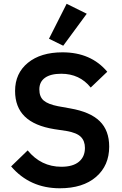

<svg xmlns="http://www.w3.org/2000/svg" viewBox="-20 -988 650 1020"><path d="M315.9 -745.1 240.2 -782.2 334 -967.8 440.9 -915ZM297.9 12.2Q138.7 12.2 39.1 -104L127 -189Q198.2 -102.1 306.2 -102.1Q367.2 -102.1 399.2 -128.7Q431.2 -155.3 431.2 -202.1Q431.2 -239.3 409.4 -261Q387.7 -282.7 334 -292L269 -301.8Q163.1 -318.8 111.6 -369.1Q60.1 -419.4 60.1 -504.9Q60.1 -598.6 128.2 -654.3Q196.3 -710 312 -710Q463.4 -710 549.8 -606.9L461.9 -522.9Q403.3 -596.2 305.2 -596.2Q249 -596.2 219 -574.7Q189 -553.2 189 -513.2Q189 -473.6 212.2 -453.9Q235.4 -434.1 288.1 -423.8L353 -412.1Q459.5 -393.6 509.8 -344.2Q560.1 -294.9 560.1 -209Q560.1 -108.4 490.2 -48.1Q420.4 12.2 297.9 12.2Z"/></svg>

Font: Anuphan SemiBold
Style: Bold
Weight: 600
Designer: Mike Abbink, Paul van der Laan, Pieter van Rosmalen, Mint Tantisuwanna
Foundry: Bold Monday; Cadson Demak
Version: Version 3.002;hotconv 1.0.109;makeotfexe 2.5.65596